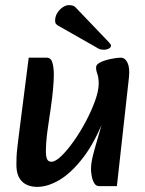

<svg xmlns="http://www.w3.org/2000/svg" viewBox="-20 -716 566 749"><path d="M126 13Q87 13 65.5 -8.5Q44 -30 44 -73Q44 -88 44.5 -103Q45 -118 47.5 -139Q50 -160 54 -193L92 -491H162Q179 -491 184.5 -471.5Q190 -452 190 -424Q190 -403 187 -369Q184 -335 178 -294L166 -212Q162 -184 160.5 -162Q159 -140 159 -126Q159 -106 163.5 -95.5Q168 -85 181 -85Q196 -85 219 -107Q242 -129 267.5 -165Q293 -201 315 -242.5Q337 -284 351 -323Q365 -362 365 -390Q365 -413 359.5 -428.5Q354 -444 355 -454Q355 -463 366.5 -470Q378 -477 394 -481.5Q410 -486 426 -488.5Q442 -491 451 -491Q468 -491 477.5 -471Q487 -451 483 -414L436 10H366Q354 10 347 -2.5Q340 -15 337.5 -31Q335 -47 335 -55Q335 -78 341.5 -105Q348 -132 360.5 -174Q373 -216 391 -282V-265Q352 -163 305 -102Q258 -41 212 -14Q166 13 126 13ZM405 -551 275 -687Q271 -692 264 -694Q257 -696 249 -696Q237 -696 224.5 -687.5Q212 -679 203.5 -665.5Q195 -652 195 -635Q195 -627 198.5 -622.5Q202 -618 212 -613L365 -526Q371 -523 377 -522.5Q383 -522 387 -522Q396 -522 404.5 -526.5Q413 -531 413 -538Q413 -541 410.5 -544Q408 -547 405 -551Z"/></svg>

Font: Alkatra
Style: Regular
Weight: 400
Designer: Suman Bhandary
Version: Version 1.100;gftools[0.9.22]